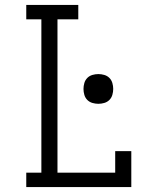

<svg xmlns="http://www.w3.org/2000/svg" viewBox="-20 -755 640 775"><path d="M86 0V-58H147V-677H86V-735H296V-677H212V-58H445V-145H510V0ZM377 -336Q365 -336 353 -339.5Q341 -343 332.5 -351.5Q324 -360 320.5 -372Q317 -384 317 -396Q317 -408 320.5 -420Q324 -432 332.5 -440.5Q341 -449 353 -452.5Q365 -456 377 -456Q389 -456 401 -452.5Q413 -449 421.5 -440.5Q430 -432 433.5 -420Q437 -408 437 -396Q437 -384 433.5 -372Q430 -360 421.5 -351.5Q413 -343 401 -339.5Q389 -336 377 -336Z"/></svg>

Font: Iosevka Curly Slab LtEx
Style: Regular
Weight: 300
Width: 7
Monospace: yes
Designer: Belleve Invis
Foundry: Belleve Invis
Version: Version 11.1.0; ttfautohint (v1.8.3)